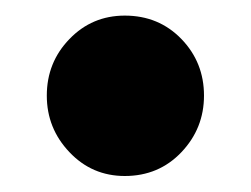

<svg xmlns="http://www.w3.org/2000/svg" viewBox="-20 -208 314 240"><path d="M136 12Q95 12 66.8 -17.8Q38.5 -47.5 38.5 -88.5Q38.5 -130 66.8 -159.2Q95 -188.5 136 -188.5Q178.5 -188.5 206.8 -159.2Q235 -130 235 -88.5Q235 -47.5 206.8 -17.8Q178.5 12 136 12Z"/></svg>

Font: Fraunces 72pt Soft
Style: Bold
Weight: 700
Version: Version 1.000;[b76b70a41]